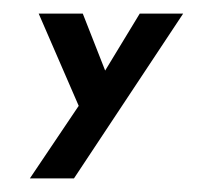

<svg xmlns="http://www.w3.org/2000/svg" viewBox="-20 -182 290 283"><path d="M186 -162 135 -78 102 -162H37L96 -26L24 81H89L250 -162Z"/></svg>

Font: Hussar Tani
Style: DwaKurs
Weight: 700
Foundry: Cannot Into Space Fonts
Version: Version 0.92